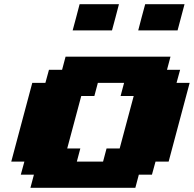

<svg xmlns="http://www.w3.org/2000/svg" viewBox="-20 -895 924 915"><path d="M125 0H625L641.6 -62.5H704.1L721.2 -125H783.7Q800.8 -187.5 833.7 -312.5Q866.7 -437.5 883.8 -500H821.3L838.4 -562.5H775.9L792.5 -625H292.5L275.9 -562.5H213.4L196.3 -500H133.8Q117.2 -437.5 83.7 -312.5Q50.3 -187.5 33.7 -125H96.2L79.1 -62.5H141.6ZM471.2 -125H346.2L362.8 -187.5H300.3Q311.5 -229 333.7 -312.3Q356 -395.5 367.2 -437.5H429.7L446.3 -500H571.3L554.7 -437.5H617.2Q606 -396 583.7 -312.5Q561.5 -229 550.3 -187.5H487.8ZM638.7 -750H826.2Q831.5 -770.5 842.8 -812.5Q854 -854.5 859.4 -875H671.9Q666 -854 655 -812.5Q644 -771 638.7 -750ZM326.2 -750H513.7Q519.5 -771 530.5 -812.5Q541.5 -854 546.9 -875H359.4Q354 -854 343 -812.5Q332 -771 326.2 -750Z"/></svg>

Font: Faithful 32x
Style: BoldOblique
Weight: 400
Foundry: Faithful Resource Pack
Version: Version 1.0; January 27, 2023